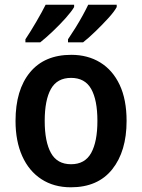

<svg xmlns="http://www.w3.org/2000/svg" viewBox="-20 -786 604 816"><path d="M518 -272Q518 -143 457 -66.5Q396 10 281 10Q209 10 156 -24.5Q103 -59 74.5 -122.5Q46 -186 46 -272Q46 -404 107.5 -478.5Q169 -553 283 -553Q353 -553 406 -520.5Q459 -488 488.5 -425.5Q518 -363 518 -272ZM170 -272Q170 -184 196.5 -136Q223 -88 282 -88Q341 -88 367.5 -136Q394 -184 394 -272Q394 -361 367.5 -408Q341 -455 282 -455Q223 -455 196.5 -408Q170 -361 170 -272ZM476 -756Q466 -737 440.5 -709Q415 -681 385.5 -652.5Q356 -624 333 -606H269V-619Q284 -641 300.5 -667.5Q317 -694 331.5 -720.5Q346 -747 355 -766H476ZM295 -756Q284 -737 259 -709Q234 -681 204.5 -653Q175 -625 151 -606H88V-619Q110 -652 134.5 -694Q159 -736 174 -766H295Z"/></svg>

Font: Noto Sans Lao SemiCondensed SemiBold
Style: Regular
Weight: 600
Width: 4
Designer: Monotype Design Team
Foundry: Monotype Imaging Inc.
Version: Version 2.003; ttfautohint (v1.8.4.7-5d5b)